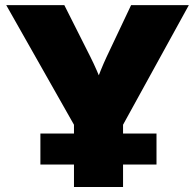

<svg xmlns="http://www.w3.org/2000/svg" viewBox="-20 -748 780 768"><path d="M275.9 0V-249L4.9 -727.5H237.3L341.8 -520Q355 -493.7 366.7 -466.8Q378.4 -439.9 390.1 -411.6H361.3Q372.1 -439.9 383.1 -466.8Q394 -493.7 406.2 -520L504.4 -727.5H735.4L472.2 -249V0ZM141.6 -89.8V-213.9H606V-89.8Z"/></svg>

Font: Inter 28pt Black
Style: Regular
Weight: 900
Designer: Rasmus Andersson
Foundry: rsms
Version: Version 4.001;git-66647c0bb